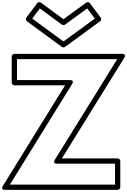

<svg xmlns="http://www.w3.org/2000/svg" viewBox="-25 -1773 1203 1818"><path d="M352.2 -1693.2 561.2 -1539.8C570.2 -1533.3 582.7 -1534 590.7 -1539.8L800.8 -1693.3L872.8 -1597.2L576 -1380L280.2 -1597.2ZM361.8 -1748.2C352.1 -1755.3 335.6 -1754.4 327 -1743L225 -1607C216.5 -1595.7 219.3 -1579.8 230.2 -1571.8L561.2 -1328.8C569.2 -1322.9 581.8 -1322.3 590.8 -1328.8L922.8 -1571.8C934.2 -1580.2 936.1 -1596.2 928 -1607L826 -1743C818.8 -1752.6 802.8 -1756.6 791.3 -1748.2L576 -1591ZM1085.1 -1213 494.8 -261.2C494.8 -261.2 468.1 -223 516 -223H1064V-25H68.8L657.3 -976.9C657.3 -976.9 683.9 -1015 636 -1015H136V-1213ZM1151.2 -1224.8C1176.5 -1265.5 1130 -1263 1130 -1263H111C100.3 -1263 86 -1253.1 86 -1238V-990C86 -979.3 95.9 -965 111 -965H591.2L2.7 -13.1C-22.4 27.6 24 25 24 25H1089C1099.7 25 1114 15.1 1114 0V-248C1114 -258.7 1104.1 -273 1089 -273H560.9Z"/></svg>

Font: Poland Can Into
Style: BigWritingsOLn
Weight: 700
Foundry: Cannot Into Space Fonts
Version: Version 0.92